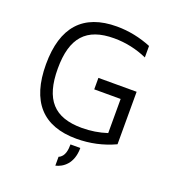

<svg xmlns="http://www.w3.org/2000/svg" viewBox="-154 -791 985 1100"><g transform="rotate(20 338.5 -241.0)"><path d="M370 -293H531V-85C482 -69 431 -61 378 -61C209 -61 133 -145 133 -334C133 -522 209 -607 378 -607C449 -607 517 -592 580 -564V-634C514 -661 443 -676 370 -676C165 -676 61 -561 61 -334C61 -107 165 8 370 8C452 8 530 -9 603 -43V-363H370ZM410 50H350C350 79 347 125 310 140V194C354 184 410 146 410 50Z"/></g></svg>

Font: Maven Pro
Style: Regular
Weight: 400
Designer: Joe Prince
Foundry: Joe Prince
Version: Version 1.003